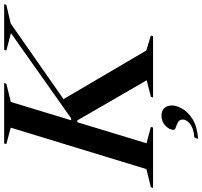

<svg xmlns="http://www.w3.org/2000/svg" viewBox="-87 -710 972 922"><g transform="rotate(-90 399.0 -249.0)"><path d="M617.5 -32.5 689.5 -10.5 686 0H392L395 -10.5L474.5 -30.5L282 -363.5H273L172 -31.5L250.5 -10.5L247.5 0H-42.5L-39 -10.5L48 -32L247 -683.5L168 -704.5L171 -715H461L458 -704.5L370.5 -683L282.5 -393.5H292L701 -682.5L617.5 -704.5L621 -715H839.5L836.5 -704.5L747 -683.5L384 -430ZM236.5 99Q236.5 78.5 256.2 59.5Q276 40.5 304.5 40.5Q328 40.5 340.8 54Q353.5 67.5 353.5 91.5Q353.5 111.5 338.8 139Q324 166.5 289 189Q254 211.5 193.5 216.5L199.5 198.5Q245 194.5 265.5 177.2Q286 160 286 143Q286 127 273.8 120.2Q261.5 113.5 249 109.5Q236.5 105.5 236.5 99Z"/></g></svg>

Font: Newsreader Display Medium
Style: Italic
Weight: 500
Italic angle: -17°
Designer: Hugues Gentile
Foundry: Production Type
Version: Version 1.001